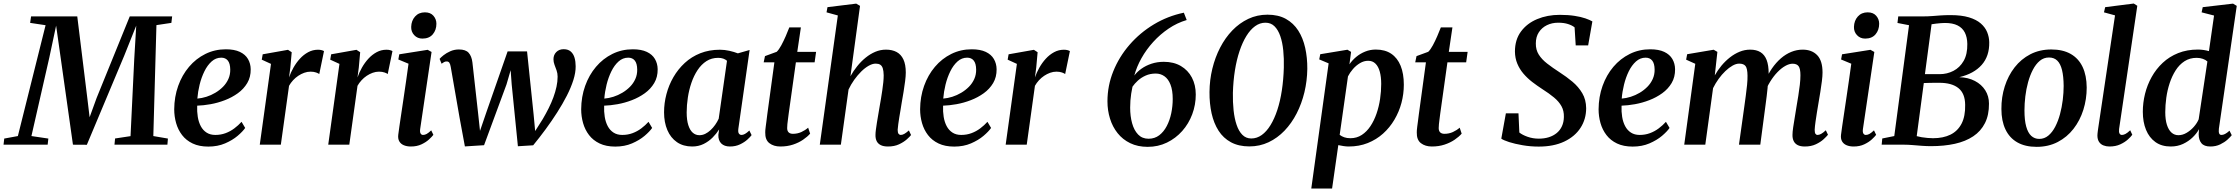

<svg xmlns="http://www.w3.org/2000/svg" viewBox="-60 -838 12976 1112"><path d="M-39.5 0 -35.5 -35.5 43.5 -50 204 -692 114.5 -705.5 120 -743H387.5L446 -267.5L459 -159L499.5 -270.5L691.5 -743H937L932.5 -705.5L846 -692.5L828 -50L912.5 -35.5L909.5 0H603L606.5 -36L696 -49.5L717.5 -496L729 -689.5L659.5 -515.5L443 0.5L362.5 0L291 -506L265 -689.5L225.5 -504L122 -50L220 -35.5L216 0Z M1360 -97Q1346 -76.5 1316.2 -51.2Q1286.5 -26 1243.5 -7.5Q1200.5 11 1146.5 11Q1093.5 11 1055.8 -7Q1018 -25 994.5 -55.8Q971 -86.5 960 -125.2Q949 -164 949 -205Q949.5 -277.5 972 -340.5Q994.5 -403.5 1034.8 -451Q1075 -498.5 1129.5 -525.5Q1184 -552.5 1248 -552.5Q1297.5 -552.5 1329.2 -537.5Q1361 -522.5 1376.2 -496.2Q1391.5 -470 1392 -437Q1392.5 -391.5 1372 -357Q1351.5 -322.5 1317.5 -298Q1283.5 -273.5 1242.5 -257.8Q1201.5 -242 1159.5 -234.5Q1117.5 -227 1082 -226Q1080.5 -191.5 1085.5 -161Q1090.5 -130.5 1103 -107Q1115.5 -83.5 1136.5 -70Q1157.5 -56.5 1187 -56.5Q1219 -56.5 1246.5 -66.8Q1274 -77 1297.2 -94.5Q1320.5 -112 1339 -132.5ZM1221.5 -504Q1190 -504 1165.5 -482Q1141 -460 1123.8 -424.8Q1106.5 -389.5 1096.2 -348Q1086 -306.5 1083 -267Q1108.5 -269 1135.5 -277.5Q1162.5 -286 1187.2 -300.8Q1212 -315.5 1231.8 -335.5Q1251.5 -355.5 1262.8 -380.8Q1274 -406 1273.5 -435.5Q1273 -470.5 1259.5 -487.2Q1246 -504 1221.5 -504Z M1444.5 0 1509.5 -468 1456 -492.5 1461.5 -523.5 1608 -549.5 1629.5 -535.5 1621.5 -446.5 1614 -389.5Q1623.5 -417.5 1639.5 -446Q1655.5 -474.5 1677 -498Q1698.5 -521.5 1725 -535.8Q1751.5 -550 1781.5 -550Q1794 -550 1803 -547.5Q1812 -545 1816.5 -542L1789 -409Q1785 -413 1771.2 -418Q1757.5 -423 1738.5 -423Q1720 -423 1702 -416.5Q1684 -410 1667.5 -399Q1651 -388 1637.2 -373Q1623.5 -358 1614 -341L1566.5 0Z M1841 0 1906 -468 1852.5 -492.5 1858 -523.5 2004.5 -549.5 2026 -535.5 2018 -446.5 2010.5 -389.5Q2020 -417.5 2036 -446Q2052 -474.5 2073.5 -498Q2095 -521.5 2121.5 -535.8Q2148 -550 2178 -550Q2190.5 -550 2199.5 -547.5Q2208.5 -545 2213 -542L2185.5 -409Q2181.5 -413 2167.8 -418Q2154 -423 2135 -423Q2116.5 -423 2098.5 -416.5Q2080.5 -410 2064 -399Q2047.5 -388 2033.8 -373Q2020 -358 2010.5 -341L1963 0Z M2319.5 10.5Q2296 10.5 2278.5 3Q2261 -4.5 2252.5 -19.5Q2244 -34.5 2246.5 -57Q2248.5 -74 2253 -105Q2257.5 -136 2263.8 -177.8Q2270 -219.5 2277.2 -267.8Q2284.5 -316 2291.8 -367.5Q2299 -419 2306 -469L2247 -493.5L2252.5 -523.5L2417 -549.5L2439.5 -537L2373.5 -91Q2371 -73 2376 -64.8Q2381 -56.5 2390 -56.5Q2400.5 -56.5 2411 -62.2Q2421.5 -68 2437.5 -83L2450 -57Q2442 -46.5 2424.8 -30.5Q2407.5 -14.5 2381 -2Q2354.5 10.5 2319.5 10.5ZM2386.5 -614.5Q2357.5 -614.5 2339 -634.5Q2320.5 -654.5 2321.5 -682.5Q2322.5 -718.5 2344 -742.5Q2365.5 -766.5 2401 -766.5Q2433 -766.5 2450.2 -746.8Q2467.5 -727 2467.5 -700.5Q2467.5 -664 2446.5 -639.2Q2425.5 -614.5 2386.5 -614.5Z M2632.5 10 2601.5 -157.5 2550.5 -450.5Q2547.5 -468 2542.2 -475Q2537 -482 2528 -482Q2519 -482.5 2512.2 -478.5Q2505.5 -474.5 2497.5 -469L2486 -497Q2492.5 -505 2508.8 -518Q2525 -531 2548 -541.2Q2571 -551.5 2598 -551.5Q2637 -551.5 2654.2 -532.2Q2671.5 -513 2676 -477L2709 -182L2720 -80L2758.5 -192.5L2880 -540.5H2992.5L3030.5 -175L3039.5 -79L3083.5 -148.5Q3102 -180 3117.8 -211.5Q3133.5 -243 3145 -274.2Q3156.5 -305.5 3163 -335.5Q3169.5 -365.5 3169.5 -394Q3169.5 -413.5 3163.5 -430.2Q3157.5 -447 3151.5 -462.8Q3145.5 -478.5 3145.5 -495Q3145.5 -520 3161.8 -536.5Q3178 -553 3204.5 -553Q3230.5 -553 3245.8 -539.5Q3261 -526 3267.5 -503.8Q3274 -481.5 3274 -454Q3274.5 -418 3260.8 -374.5Q3247 -331 3222.8 -283.5Q3198.5 -236 3167 -186.8Q3135.5 -137.5 3100 -89.2Q3064.5 -41 3028 3.5L2939.5 9L2903.5 -349.5L2897.5 -431.5L2873.5 -349L2743.5 3Z M3717 -97Q3703 -76.5 3673.2 -51.2Q3643.5 -26 3600.5 -7.5Q3557.5 11 3503.5 11Q3450.5 11 3412.8 -7Q3375 -25 3351.5 -55.8Q3328 -86.5 3317 -125.2Q3306 -164 3306 -205Q3306.5 -277.5 3329 -340.5Q3351.5 -403.5 3391.8 -451Q3432 -498.5 3486.5 -525.5Q3541 -552.5 3605 -552.5Q3654.5 -552.5 3686.2 -537.5Q3718 -522.5 3733.2 -496.2Q3748.5 -470 3749 -437Q3749.5 -391.5 3729 -357Q3708.5 -322.5 3674.5 -298Q3640.5 -273.5 3599.5 -257.8Q3558.5 -242 3516.5 -234.5Q3474.5 -227 3439 -226Q3437.5 -191.5 3442.5 -161Q3447.5 -130.5 3460 -107Q3472.5 -83.5 3493.5 -70Q3514.5 -56.5 3544 -56.5Q3576 -56.5 3603.5 -66.8Q3631 -77 3654.2 -94.5Q3677.5 -112 3696 -132.5ZM3578.5 -504Q3547 -504 3522.5 -482Q3498 -460 3480.8 -424.8Q3463.5 -389.5 3453.2 -348Q3443 -306.5 3440 -267Q3465.5 -269 3492.5 -277.5Q3519.5 -286 3544.2 -300.8Q3569 -315.5 3588.8 -335.5Q3608.5 -355.5 3619.8 -380.8Q3631 -406 3630.5 -435.5Q3630 -470.5 3616.5 -487.2Q3603 -504 3578.5 -504Z M4216.5 -94Q4213.5 -73 4219.2 -64.8Q4225 -56.5 4235 -56.5Q4244 -56.5 4254.8 -62.5Q4265.5 -68.5 4280 -82L4293 -55.5Q4286 -45.5 4268.8 -29.8Q4251.5 -14 4225.8 -1.8Q4200 10.5 4167.5 10.5Q4135 10.5 4117.2 -7.2Q4099.5 -25 4100.5 -57L4105 -88.5Q4090 -64.5 4067.5 -41.8Q4045 -19 4015.2 -4.2Q3985.5 10.5 3949 10.5Q3897 10.5 3860.5 -14.8Q3824 -40 3805 -84.8Q3786 -129.5 3786 -187.5Q3786 -240.5 3799.8 -292.8Q3813.5 -345 3840.2 -391.2Q3867 -437.5 3906 -473.5Q3945 -509.5 3996.2 -529.8Q4047.5 -550 4109.5 -550Q4136.5 -550 4164.2 -543.8Q4192 -537.5 4213.5 -529L4281.5 -548.5ZM4150.5 -486Q4141.5 -494 4128.8 -498.5Q4116 -503 4099.5 -503Q4061 -503 4031.5 -484Q4002 -465 3980.2 -432.2Q3958.5 -399.5 3944.5 -358.5Q3930.5 -317.5 3923.8 -273.2Q3917 -229 3917 -187Q3917 -142.5 3926.5 -113Q3936 -83.5 3952.5 -69.2Q3969 -55 3990.5 -55Q4008.5 -55 4024.8 -63Q4041 -71 4055.5 -84.5Q4070 -98 4082 -115Q4094 -132 4102.5 -150.5Z M4508 -181Q4505.5 -161 4503.5 -145.8Q4501.5 -130.5 4500.2 -118.8Q4499 -107 4499 -96Q4499 -79.5 4507.8 -71.2Q4516.5 -63 4532 -63Q4558.5 -63 4581 -73.2Q4603.5 -83.5 4620.5 -98.5L4632 -64Q4616.5 -46 4591.2 -28.8Q4566 -11.5 4532.8 -0.5Q4499.5 10.5 4459.5 10.5Q4421 10.5 4396 -8.8Q4371 -28 4372 -71.5Q4372 -76.5 4372.5 -84.5Q4373 -92.5 4374.8 -104.8Q4376.5 -117 4378.8 -134.8Q4381 -152.5 4384 -176.5L4425 -477H4363L4370.5 -513L4438.5 -538Q4451.5 -550.5 4465 -575.5Q4478.5 -600.5 4490.8 -628.8Q4503 -657 4511.5 -679.5H4578.5L4557.5 -537.5H4666.5L4658 -477H4549.5Z M5083 10.5Q5056.5 10.5 5040.5 2.2Q5024.5 -6 5017.2 -21Q5010 -36 5010.5 -57Q5010.5 -69.5 5013 -88Q5015.5 -106.5 5019 -129.2Q5022.5 -152 5026.8 -175.5Q5031 -199 5034.5 -221Q5038.5 -243 5042.5 -267.2Q5046.5 -291.5 5050 -315.5Q5053.5 -339.5 5055.8 -361.5Q5058 -383.5 5058 -402Q5057.5 -427.5 5052.8 -442.2Q5048 -457 5038 -463.2Q5028 -469.5 5011.5 -469.5Q4993 -469.5 4971.2 -457.2Q4949.5 -445 4928 -423.8Q4906.5 -402.5 4887.2 -375.5Q4868 -348.5 4854.5 -319.5L4810 0H4688L4792.5 -748.5L4727 -766.5L4732.5 -796.5L4899 -817L4921 -804L4865.5 -396.5Q4882.5 -427 4904.8 -454.8Q4927 -482.5 4953.5 -504Q4980 -525.5 5009.5 -538Q5039 -550.5 5071.5 -550.5Q5107 -550.5 5132.8 -536.8Q5158.5 -523 5172.2 -493.8Q5186 -464.5 5186 -418Q5186 -398 5182.2 -368Q5178.5 -338 5173 -305.2Q5167.5 -272.5 5162.5 -244Q5159.5 -224.5 5155.8 -202.5Q5152 -180.5 5148.5 -159.2Q5145 -138 5142.5 -119.2Q5140 -100.5 5139 -86.5Q5139 -69.5 5144.2 -63Q5149.5 -56.5 5156.5 -56.5Q5166.5 -56.5 5177.2 -62.5Q5188 -68.5 5204 -82.5L5216.5 -56Q5209.5 -46.5 5191.8 -30.8Q5174 -15 5146.8 -2.2Q5119.5 10.5 5083 10.5Z M5680 -97Q5666 -76.5 5636.2 -51.2Q5606.5 -26 5563.5 -7.5Q5520.5 11 5466.5 11Q5413.5 11 5375.8 -7Q5338 -25 5314.5 -55.8Q5291 -86.5 5280 -125.2Q5269 -164 5269 -205Q5269.5 -277.5 5292 -340.5Q5314.5 -403.5 5354.8 -451Q5395 -498.5 5449.5 -525.5Q5504 -552.5 5568 -552.5Q5617.5 -552.5 5649.2 -537.5Q5681 -522.5 5696.2 -496.2Q5711.5 -470 5712 -437Q5712.5 -391.5 5692 -357Q5671.5 -322.5 5637.5 -298Q5603.5 -273.5 5562.5 -257.8Q5521.5 -242 5479.5 -234.5Q5437.5 -227 5402 -226Q5400.5 -191.5 5405.5 -161Q5410.5 -130.5 5423 -107Q5435.5 -83.5 5456.5 -70Q5477.5 -56.5 5507 -56.5Q5539 -56.5 5566.5 -66.8Q5594 -77 5617.2 -94.5Q5640.5 -112 5659 -132.5ZM5541.5 -504Q5510 -504 5485.5 -482Q5461 -460 5443.8 -424.8Q5426.5 -389.5 5416.2 -348Q5406 -306.5 5403 -267Q5428.5 -269 5455.5 -277.5Q5482.5 -286 5507.2 -300.8Q5532 -315.5 5551.8 -335.5Q5571.5 -355.5 5582.8 -380.8Q5594 -406 5593.5 -435.5Q5593 -470.5 5579.5 -487.2Q5566 -504 5541.5 -504Z M5764.5 0 5829.5 -468 5776 -492.5 5781.5 -523.5 5928 -549.5 5949.5 -535.5 5941.5 -446.5 5934 -389.5Q5943.5 -417.5 5959.5 -446Q5975.5 -474.5 5997 -498Q6018.5 -521.5 6045 -535.8Q6071.5 -550 6101.5 -550Q6114 -550 6123 -547.5Q6132 -545 6136.5 -542L6109 -409Q6105 -413 6091.2 -418Q6077.5 -423 6058.5 -423Q6040 -423 6022 -416.5Q6004 -410 5987.5 -399Q5971 -388 5957.2 -373Q5943.5 -358 5934 -341L5886.5 0Z M6587 12.5Q6529.5 12.5 6485.8 -8.8Q6442 -30 6412.8 -66.8Q6383.5 -103.5 6368.8 -151Q6354 -198.5 6354 -251Q6354 -341.5 6387.8 -425.2Q6421.5 -509 6482 -578.8Q6542.5 -648.5 6622.8 -696.8Q6703 -745 6796.5 -764.5L6813 -722Q6757 -705.5 6708 -672.2Q6659 -639 6619 -595Q6579 -551 6551 -501Q6523 -451 6509.5 -400.5Q6525.5 -422 6550.8 -440Q6576 -458 6609 -469Q6642 -480 6680.5 -480Q6737.5 -480 6779 -455.8Q6820.5 -431.5 6843 -388.8Q6865.5 -346 6865.5 -290.5Q6865.5 -231 6845 -176.2Q6824.5 -121.5 6787 -79.2Q6749.5 -37 6698.5 -12.2Q6647.5 12.5 6587 12.5ZM6592 -34.5Q6627.5 -34.5 6653.8 -54.5Q6680 -74.5 6697.5 -108Q6715 -141.5 6723.5 -182.2Q6732 -223 6732 -264.5Q6732 -315 6719.2 -347.8Q6706.5 -380.5 6684.2 -396.2Q6662 -412 6634 -412Q6601 -412 6575 -400.2Q6549 -388.5 6530 -371Q6511 -353.5 6499 -336Q6494.5 -315.5 6491.5 -295.5Q6488.5 -275.5 6487 -255.8Q6485.5 -236 6485.5 -215Q6485.5 -165 6496.8 -124.2Q6508 -83.5 6531.5 -59Q6555 -34.5 6592 -34.5Z M7176 10Q7114 10 7069.5 -14Q7025 -38 6997.5 -81Q6970 -124 6957.2 -181.2Q6944.5 -238.5 6945 -305Q6945.5 -374.5 6961.5 -440.2Q6977.5 -506 7006.8 -562.5Q7036 -619 7077.2 -661.8Q7118.5 -704.5 7169.8 -728.8Q7221 -753 7281 -753Q7343.5 -753 7387.5 -728.5Q7431.5 -704 7459 -661Q7486.5 -618 7499.2 -561Q7512 -504 7511.5 -439Q7510.5 -369.5 7494.8 -303.8Q7479 -238 7449.8 -181Q7420.5 -124 7379.5 -81.2Q7338.5 -38.5 7287.2 -14.2Q7236 10 7176 10ZM7187 -36Q7219.5 -36 7247.5 -56Q7275.5 -76 7298.2 -113Q7321 -150 7337.8 -201Q7354.5 -252 7364 -314.2Q7373.5 -376.5 7375.5 -446.5Q7377 -499 7372.2 -546Q7367.5 -593 7355 -629Q7342.5 -665 7321.5 -685.8Q7300.5 -706.5 7269 -706.5Q7237 -706.5 7209.2 -686.5Q7181.5 -666.5 7158.8 -629.8Q7136 -593 7119 -542.2Q7102 -491.5 7092.2 -430.2Q7082.5 -369 7080.5 -300.5Q7079.5 -247 7084.5 -199.5Q7089.5 -152 7102 -115Q7114.5 -78 7135.5 -57Q7156.5 -36 7187 -36Z M7534.5 254 7635 -471 7580.5 -494 7586.5 -524 7744 -550 7765 -537.5 7755.5 -465.5Q7771.5 -489 7794.5 -508.2Q7817.5 -527.5 7846.5 -539.2Q7875.5 -551 7908.5 -551Q7961.5 -551 7997.5 -526.8Q8033.5 -502.5 8052 -457Q8070.5 -411.5 8070.5 -347.5Q8070.5 -294 8056.8 -242.2Q8043 -190.5 8016 -144.8Q7989 -99 7950.2 -64.2Q7911.5 -29.5 7861.5 -9.5Q7811.5 10.5 7751 10.5Q7736.5 10.5 7721 8Q7705.5 5.5 7691 2.5L7655 254ZM7699 -57Q7710.5 -48 7725.8 -42.8Q7741 -37.5 7761 -37.5Q7798 -37.5 7827 -56.5Q7856 -75.5 7877.2 -107.5Q7898.5 -139.5 7912.5 -180.2Q7926.5 -221 7933 -265.2Q7939.5 -309.5 7939.5 -352Q7939.5 -393 7931.2 -423Q7923 -453 7906.2 -469.5Q7889.5 -486 7864 -486Q7839.5 -486 7816.8 -472.5Q7794 -459 7776 -438.2Q7758 -417.5 7747 -395.5Z M8281.5 -181Q8279 -161 8277 -145.8Q8275 -130.5 8273.8 -118.8Q8272.5 -107 8272.5 -96Q8272.5 -79.5 8281.2 -71.2Q8290 -63 8305.5 -63Q8332 -63 8354.5 -73.2Q8377 -83.5 8394 -98.5L8405.5 -64Q8390 -46 8364.8 -28.8Q8339.5 -11.5 8306.2 -0.5Q8273 10.5 8233 10.5Q8194.5 10.5 8169.5 -8.8Q8144.5 -28 8145.5 -71.5Q8145.5 -76.5 8146 -84.5Q8146.5 -92.5 8148.2 -104.8Q8150 -117 8152.2 -134.8Q8154.5 -152.5 8157.5 -176.5L8198.5 -477H8136.5L8144 -513L8212 -538Q8225 -550.5 8238.5 -575.5Q8252 -600.5 8264.2 -628.8Q8276.5 -657 8285 -679.5H8352L8331 -537.5H8440L8431.5 -477H8323Z M8851.5 11Q8804 11 8758.8 3.2Q8713.5 -4.5 8680.2 -15.2Q8647 -26 8635 -35L8661.5 -181.5H8734.5L8739.5 -70.5Q8757 -56.5 8787.2 -45.8Q8817.5 -35 8852.5 -35Q8884 -35 8910.2 -43.2Q8936.5 -51.5 8956 -67.5Q8975.5 -83.5 8986.2 -107Q8997 -130.5 8997.5 -160.5Q8998.5 -196 8983.5 -223Q8968.5 -250 8940.2 -273.5Q8912 -297 8872.5 -322Q8842.5 -341.5 8814.2 -363.2Q8786 -385 8763.5 -411.2Q8741 -437.5 8727.8 -469.2Q8714.5 -501 8714 -539.5Q8714 -608 8748.8 -655.2Q8783.5 -702.5 8842.5 -727.2Q8901.5 -752 8973.5 -752Q9022 -752 9059.2 -746.2Q9096.5 -740.5 9122.2 -731.5Q9148 -722.5 9162.5 -714L9138 -575H9066L9059.5 -679.5Q9045.5 -691 9021.5 -698.8Q8997.5 -706.5 8964.5 -706.5Q8928.5 -706.5 8899.2 -692.2Q8870 -678 8852.5 -651.2Q8835 -624.5 8835 -586.5Q8834.5 -549.5 8852 -521.8Q8869.5 -494 8900.8 -469.8Q8932 -445.5 8973 -419Q9012 -394 9047 -364.8Q9082 -335.5 9104 -298.2Q9126 -261 9126.5 -211.5Q9126.5 -148 9093.8 -97.5Q9061 -47 8999.5 -18Q8938 11 8851.5 11Z M9609.5 -97Q9595.5 -76.5 9565.8 -51.2Q9536 -26 9493 -7.5Q9450 11 9396 11Q9343 11 9305.2 -7Q9267.5 -25 9244 -55.8Q9220.5 -86.5 9209.5 -125.2Q9198.5 -164 9198.5 -205Q9199 -277.5 9221.5 -340.5Q9244 -403.5 9284.2 -451Q9324.5 -498.5 9379 -525.5Q9433.5 -552.5 9497.5 -552.5Q9547 -552.5 9578.8 -537.5Q9610.5 -522.5 9625.8 -496.2Q9641 -470 9641.5 -437Q9642 -391.5 9621.5 -357Q9601 -322.5 9567 -298Q9533 -273.5 9492 -257.8Q9451 -242 9409 -234.5Q9367 -227 9331.5 -226Q9330 -191.5 9335 -161Q9340 -130.5 9352.5 -107Q9365 -83.5 9386 -70Q9407 -56.5 9436.5 -56.5Q9468.5 -56.5 9496 -66.8Q9523.5 -77 9546.8 -94.5Q9570 -112 9588.5 -132.5ZM9471 -504Q9439.5 -504 9415 -482Q9390.5 -460 9373.2 -424.8Q9356 -389.5 9345.8 -348Q9335.5 -306.5 9332.5 -267Q9358 -269 9385 -277.5Q9412 -286 9436.8 -300.8Q9461.5 -315.5 9481.2 -335.5Q9501 -355.5 9512.2 -380.8Q9523.5 -406 9523 -435.5Q9522.5 -470.5 9509 -487.2Q9495.5 -504 9471 -504Z M9886.5 -537.5 9871.5 -401.5Q9888 -431 9910.2 -457.8Q9932.5 -484.5 9959.2 -505.5Q9986 -526.5 10015.5 -538.5Q10045 -550.5 10076.5 -550.5Q10112.5 -550.5 10136.2 -535.8Q10160 -521 10171.8 -490.5Q10183.5 -460 10183.5 -412.5Q10183.5 -406 10182.8 -396.5Q10182 -387 10181 -376.2Q10180 -365.5 10178.5 -354.5L10162 -365Q10179 -407.5 10202.5 -441.5Q10226 -475.5 10254.2 -500Q10282.5 -524.5 10314.5 -537.5Q10346.5 -550.5 10380.5 -550.5Q10433.5 -550.5 10464.5 -518.5Q10495.5 -486.5 10495.5 -418Q10495.5 -398 10491.8 -368.2Q10488 -338.5 10482.8 -305.8Q10477.5 -273 10472.5 -244Q10468 -217.5 10463.2 -188.2Q10458.5 -159 10454.8 -132.5Q10451 -106 10450 -86.5Q10450 -69.5 10454.5 -63Q10459 -56.5 10466.5 -56.5Q10476 -56.5 10487.2 -62.5Q10498.5 -68.5 10514.5 -83.5L10527 -57.5Q10519.5 -48 10502 -31.8Q10484.5 -15.5 10457 -2.5Q10429.5 10.5 10393 10.5Q10367 10.5 10351 2Q10335 -6.5 10328 -21.8Q10321 -37 10321.5 -57Q10321.5 -73 10325.5 -100.8Q10329.5 -128.5 10335 -160.2Q10340.5 -192 10345 -222Q10350 -251 10355.2 -283.5Q10360.5 -316 10364 -346.8Q10367.5 -377.5 10367.5 -402Q10367.5 -440 10357 -454.5Q10346.5 -469 10322 -469Q10302.5 -469 10279.8 -456.2Q10257 -443.5 10234.5 -420.2Q10212 -397 10192.5 -365.5Q10173 -334 10159.5 -297L10180.5 -371.5Q10179.5 -350.5 10177.2 -327.8Q10175 -305 10172.2 -282.2Q10169.5 -259.5 10166.5 -238L10135 0H10011.5L10042.5 -221Q10046.5 -251 10051 -283.5Q10055.5 -316 10058.5 -346.5Q10061.5 -377 10061 -400.5Q10060.5 -441 10049.8 -455.2Q10039 -469.5 10012.5 -469.5Q9995 -469.5 9974.5 -458Q9954 -446.5 9933 -426.5Q9912 -406.5 9893.5 -380.8Q9875 -355 9861.5 -327.5L9816.5 0H9694.5L9758.5 -468.5L9705.5 -492.5L9711.5 -524L9865 -550Z M10675.5 10.5Q10652 10.5 10634.5 3Q10617 -4.5 10608.5 -19.5Q10600 -34.5 10602.5 -57Q10604.5 -74 10609 -105Q10613.5 -136 10619.8 -177.8Q10626 -219.5 10633.2 -267.8Q10640.5 -316 10647.8 -367.5Q10655 -419 10662 -469L10603 -493.5L10608.5 -523.5L10773 -549.5L10795.5 -537L10729.5 -91Q10727 -73 10732 -64.8Q10737 -56.5 10746 -56.5Q10756.5 -56.5 10767 -62.2Q10777.5 -68 10793.5 -83L10806 -57Q10798 -46.5 10780.8 -30.5Q10763.5 -14.5 10737 -2Q10710.5 10.5 10675.5 10.5ZM10742.5 -614.5Q10713.5 -614.5 10695 -634.5Q10676.5 -654.5 10677.5 -682.5Q10678.5 -718.5 10700 -742.5Q10721.5 -766.5 10757 -766.5Q10789 -766.5 10806.2 -746.8Q10823.5 -727 10823.5 -700.5Q10823.5 -664 10802.5 -639.2Q10781.5 -614.5 10742.5 -614.5Z M11123.5 8.5Q11098.5 8.5 11071 6.5Q11043.5 4.5 11017.2 2.2Q10991 0 10969 0H10838L10841.5 -36L10911 -50L10996.5 -692L10929.5 -705L10934 -743H11076Q11105.5 -743 11130.5 -745Q11155.5 -747 11181 -748.8Q11206.5 -750.5 11237 -750.5Q11300.5 -750.5 11343.5 -737.5Q11386.5 -724.5 11412 -702.2Q11437.5 -680 11449 -651.8Q11460.5 -623.5 11461 -593.5Q11462.5 -513 11417.2 -462Q11372 -411 11287.5 -391Q11339 -389.5 11377.8 -369.2Q11416.5 -349 11438 -315Q11459.5 -281 11459.5 -238Q11460 -172 11436.2 -125Q11412.5 -78 11368.2 -48.5Q11324 -19 11262 -5.2Q11200 8.5 11123.5 8.5ZM11135.5 -37.5Q11194.5 -37.5 11236.5 -58.2Q11278.5 -79 11300.8 -122Q11323 -165 11321.5 -231Q11321 -296.5 11282.8 -327.5Q11244.5 -358.5 11172 -358.5Q11140.5 -358.5 11120 -358.2Q11099.5 -358 11082 -357L11041 -49.5Q11053 -46 11069.8 -43.2Q11086.5 -40.5 11104.2 -39Q11122 -37.5 11135.5 -37.5ZM11088.5 -408.5Q11108.5 -408 11130.2 -408.5Q11152 -409 11174 -408.5Q11216.5 -408.5 11253.5 -427.5Q11290.5 -446.5 11312.8 -485.2Q11335 -524 11334 -583.5Q11333.5 -622 11319.8 -649.2Q11306 -676.5 11277.5 -690.8Q11249 -705 11204.5 -705Q11195.5 -705 11181.8 -704Q11168 -703 11153.2 -701.2Q11138.5 -699.5 11127 -697.5Z M11820.5 -551.5Q11887.5 -551.5 11933 -525.5Q11978.5 -499.5 12001.8 -450.2Q12025 -401 12025.5 -331Q12025.5 -263.5 12006 -201.8Q11986.5 -140 11949 -91.8Q11911.5 -43.5 11857.5 -15.5Q11803.5 12.5 11735.5 12.5Q11669 12.5 11623.5 -13.5Q11578 -39.5 11554.8 -88.8Q11531.5 -138 11531.5 -206.5Q11531 -275.5 11550.8 -337.5Q11570.5 -399.5 11608 -447.8Q11645.5 -496 11699.2 -523.8Q11753 -551.5 11820.5 -551.5ZM11807 -505Q11777 -505 11754 -486Q11731 -467 11714 -434.5Q11697 -402 11686 -362Q11675 -322 11670 -279.8Q11665 -237.5 11665 -198.5Q11665 -142 11675 -105.5Q11685 -69 11704.2 -51.2Q11723.5 -33.5 11750.5 -33.5Q11780.5 -33.5 11803.5 -52.8Q11826.5 -72 11843.2 -104.2Q11860 -136.5 11870.8 -176.5Q11881.5 -216.5 11886.8 -259Q11892 -301.5 11892 -340Q11891.5 -396 11882.5 -432.5Q11873.5 -469 11855 -487Q11836.5 -505 11807 -505Z M12213 -90.5Q12211 -73.5 12215.5 -65Q12220 -56.5 12229.5 -56.5Q12238.5 -56.5 12249.5 -62Q12260.5 -67.5 12277.5 -83.5L12289.5 -57.5Q12281 -45.5 12263.5 -29.8Q12246 -14 12219.5 -1.8Q12193 10.5 12157 10.5Q12138.5 10.5 12122.5 4.2Q12106.5 -2 12097 -16.2Q12087.5 -30.5 12087.5 -53.5Q12087.5 -58 12088.2 -65.2Q12089 -72.5 12090 -80.5Q12091 -88.5 12092 -95L12189.5 -749L12125.5 -766.5L12132.5 -796.5L12298 -817.5L12318.5 -804.5Z M12791 -92.5Q12789 -74.5 12792.5 -65.5Q12796 -56.5 12806 -56.5Q12815.5 -56.5 12826.5 -62Q12837.5 -67.5 12852.5 -81L12865.5 -55Q12858 -45 12841 -29.5Q12824 -14 12798.8 -1.8Q12773.5 10.5 12741.5 10.5Q12705.5 10.5 12689.8 -8.8Q12674 -28 12674 -61L12676 -90Q12663 -65.5 12639.2 -42.5Q12615.5 -19.5 12583.5 -4.5Q12551.5 10.5 12512 10.5Q12459.5 10.5 12423.5 -15.2Q12387.5 -41 12369 -86.2Q12350.5 -131.5 12350.5 -190.5Q12350.5 -242.5 12363.2 -294.2Q12376 -346 12401.8 -392.2Q12427.5 -438.5 12465.8 -474.2Q12504 -510 12555.2 -530.5Q12606.5 -551 12670 -551Q12686 -551 12702.8 -548.5Q12719.5 -546 12733.5 -542L12763 -748L12691 -766.5L12697.5 -796.5L12873 -817L12894.5 -804ZM12724.5 -482Q12714.5 -491.5 12698.2 -497.2Q12682 -503 12662 -503Q12622.5 -503 12592.2 -483.5Q12562 -464 12540.8 -430.8Q12519.5 -397.5 12506 -356.5Q12492.5 -315.5 12486.5 -272Q12480.5 -228.5 12480.5 -188.5Q12480.5 -145 12490 -115.2Q12499.5 -85.5 12516.5 -70.2Q12533.5 -55 12556.5 -55Q12581 -55 12604.2 -68.8Q12627.5 -82.5 12646 -103.5Q12664.5 -124.5 12674 -147Z"/></svg>

Font: Merriweather 60pt SemiBold
Style: Italic
Weight: 600
Italic angle: -7.8°
Version: Version 2.101